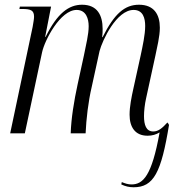

<svg xmlns="http://www.w3.org/2000/svg" viewBox="-20 -564 761 812"><path d="M545 228C630 228 662 166 695 -37L692 -36L694 -38L688 -46C666 -22 650 -8 628 -8C598 -8 589 -36 589 -73C589 -93 592 -123 598 -149L637 -328C644 -363 656 -409 656 -447C656 -503 631 -544 568 -544C508 -544 464 -507 414 -407H412C414 -419 414 -431 414 -442C414 -499 392 -544 327 -544C271 -544 222 -508 173 -408H171L196 -536H64L62 -526H74C111 -526 124 -520 124 -493C124 -484 121 -468 118 -450L23 0H85L158 -343C169 -394 235 -522 304 -522C344 -522 355 -485 355 -453C355 -418 344 -376 335 -330L308 -206C293 -137 281 -63 279 0H342C345 -62 353 -133 368 -197L401 -348C413 -394 473 -522 545 -522C585 -522 594 -487 594 -454C594 -417 583 -368 575 -330L544 -189C536 -153 528 -113 528 -79C528 -27 551 10 604 10C624 10 640 5 655 -4C622 180 585 216 536 216C522 216 509 212 495 206L493 216C510 224 526 228 545 228Z"/></svg>

Font: Noto Serif Display Condensed Light
Style: Italic
Weight: 300
Width: 3
Italic angle: -12°
Designer: Monotype Design Team
Foundry: Monotype Imaging Inc.
Version: Version 2.009